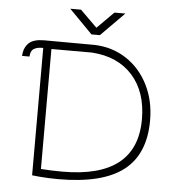

<svg xmlns="http://www.w3.org/2000/svg" viewBox="-58 -917 895 979"><g transform="rotate(5 389.5 -427.5)"><path d="M181 4 142 0V-652Q122 -652 111 -649Q100 -646 91 -640Q83 -633 80 -624Q77 -615 76 -602H38Q40 -645 66 -669Q90 -691 143 -691L402 -690Q493 -687 564.5 -640Q636 -593 676.5 -512.5Q717 -432 717 -331Q717 -158 609.5 -75Q502 8 277 8Q229 8 181 4ZM675 -333Q675 -473 600 -557Q525 -641 392 -650H184V-36Q236 -32 295 -32Q675 -32 675 -333ZM317 -863 403 -778 488 -863H544L424 -742H381L262 -863Z"/></g></svg>

Font: Bellota Light
Style: Regular
Weight: 300
Designer: Kemie Guaida
Foundry: Kemie Guaida
Version: Version 4.001